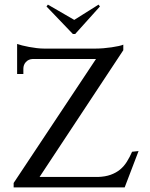

<svg xmlns="http://www.w3.org/2000/svg" viewBox="-20 -811 648 830"><path d="M305 -664H295L181 -783L187 -791L301 -725L406 -791L412 -783ZM579 -158 519 -1H39V-20L395 -556H121Q103 -555 92 -543Q81 -531 81 -514V-491H54V-621Q62 -618 76 -614.5Q90 -611 106 -608Q122 -605 139 -603Q156 -601 170 -601H394Q409 -601 427.5 -602.5Q446 -604 462.5 -606.5Q479 -609 493 -612Q507 -615 513 -618V-594L151 -46H403Q435 -47 458.5 -55.5Q482 -64 499 -78Q516 -92 528.5 -112Q541 -132 551 -155Z"/></svg>

Font: Constantine
Style: Regular
Weight: 400
Designer: Dukom Design
Version: Version 1.001;PS 001.001;hotconv 1.0.56;makeotf.lib2.0.21325